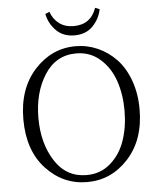

<svg xmlns="http://www.w3.org/2000/svg" viewBox="-62 -999 887 1067"><g transform="rotate(-5 381.5 -465.5)"><path d="M230.5 -936.5 253.9 -946.3Q268.6 -904.3 301.3 -879.9Q334 -855.5 381.8 -855.5Q477.5 -855.5 508.8 -946.3L533.2 -936.5Q523.4 -883.8 484.9 -843.8Q446.3 -803.7 381.8 -803.7Q318.4 -803.7 279.3 -843.8Q240.2 -883.8 230.5 -936.5ZM381.8 -24.4Q459 -24.4 514.6 -72.8Q570.3 -121.1 596.2 -196.8Q622.1 -272.5 622.1 -363.3Q622.1 -454.1 596.2 -529.8Q570.3 -605.5 514.6 -654.3Q459 -703.1 381.8 -703.1Q268.6 -703.1 205.1 -604Q141.6 -504.9 141.6 -363.3Q141.6 -221.7 205.1 -123Q268.6 -24.4 381.8 -24.4ZM381.8 -743.2Q446.3 -743.2 504.9 -717.3Q563.5 -691.4 608.4 -644Q653.3 -596.7 679.7 -523.9Q706.1 -451.2 706.1 -363.3Q706.1 -193.4 611.3 -89.4Q516.6 14.6 381.8 14.6Q247.1 14.6 152.3 -87.4Q57.6 -189.5 57.6 -363.3Q57.6 -534.2 152.8 -638.7Q248 -743.2 381.8 -743.2Z"/></g></svg>

Font: GenYoMin TW TTF Light
Style: Regular
Weight: 300
Version: Version 1.300